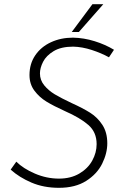

<svg xmlns="http://www.w3.org/2000/svg" viewBox="-20 -891 583 918"><path d="M501 -617Q465 -637 419 -652Q373 -667 330 -668Q272 -668 236.5 -646.5Q201 -625 186 -595.5Q171 -566 171 -540Q171 -508 191.5 -483Q212 -458 242 -440Q272 -422 323 -398Q376 -374 411 -352Q446 -330 469.5 -294Q493 -258 493 -206Q493 -158 468.5 -108.5Q444 -59 392 -26Q340 7 262 7Q189 7 130.5 -18Q72 -43 31 -80L58 -118Q91 -85 147 -61Q203 -37 262 -37Q318 -37 359 -61Q400 -85 421 -123Q442 -161 442 -202Q442 -259 402.5 -293.5Q363 -328 290 -360Q237 -384 202.5 -405Q168 -426 144.5 -457.5Q121 -489 121 -532Q121 -586 148.5 -626.5Q176 -667 223.5 -689Q271 -711 329 -711Q381 -710 432.5 -694Q484 -678 525 -653ZM357 -738H323L422 -871H474Z"/></svg>

Font: Josefin Sans Light
Style: Italic
Weight: 300
Italic angle: -7°
Designer: Santiago Orozco
Foundry: Typemade
Version: Version 2.000